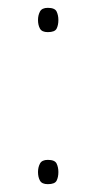

<svg xmlns="http://www.w3.org/2000/svg" viewBox="-20 -555 246 490"><path d="M77 -504Q77 -516 82 -525.5Q87 -535 102 -535Q120 -535 124.5 -525.5Q129 -516 129 -504Q129 -491 124.5 -482Q120 -473 102 -473Q87 -473 82 -482Q77 -491 77 -504ZM77 -116Q77 -128 82 -137.5Q87 -147 102 -147Q120 -147 124.5 -137.5Q129 -128 129 -116Q129 -103 124.5 -94Q120 -85 102 -85Q87 -85 82 -94Q77 -103 77 -116Z"/></svg>

Font: Noto Sans Kannada UI Condensed Thin
Style: Regular
Weight: 100
Width: 3
Designer: Jelle Bosma - Monotype Design Team
Foundry: Monotype Imaging Inc.
Version: Version 2.005; ttfautohint (v1.8.4.7-5d5b)